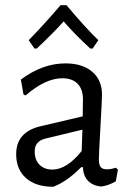

<svg xmlns="http://www.w3.org/2000/svg" viewBox="-20 -709 502 736"><path d="M112 -523 90 -555Q147 -613 212 -689H235Q307 -603 357 -555L335 -523H326Q264 -580 224 -627Q189 -587 121 -523ZM231 -466Q296 -466 333.5 -434Q371 -402 371 -346Q371 -328 365 -222Q359 -116 359 -99Q359 -77 366 -68.5Q373 -60 390 -60Q405 -60 424 -66L432 -59L424 -14Q395 3 367 6Q336 3 317.5 -16Q299 -35 298 -68H291Q237 -13 184 7Q117 7 79.5 -26.5Q42 -60 42 -118Q42 -203 135 -225L297 -263L298 -328Q298 -367 277.5 -388Q257 -409 219 -409Q154 -409 78 -343L70 -347L60 -404Q143 -466 231 -466ZM296 -212 151 -177Q113 -166 113 -129Q113 -96 131.5 -77.5Q150 -59 181 -59Q236 -59 293 -130Z"/></svg>

Font: Alegreya Sans SC
Style: Regular
Weight: 400
Designer: Juan Pablo del Peral
Foundry: Huerta Tipografica
Version: Version 2.007